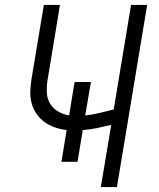

<svg xmlns="http://www.w3.org/2000/svg" viewBox="-20 -755 640 775"><path d="M387 0 429 -251Q400 -244 371.5 -238Q343 -232 314 -230L293 -102H228L249 -230Q224 -233 201 -241Q178 -249 159 -263Q140 -277 126.5 -297Q113 -317 107 -341Q101 -365 102.5 -390.5Q104 -416 108 -441L157 -735H222L172 -432Q168 -407 169 -382Q170 -357 182 -337Q194 -317 214.5 -305Q235 -293 259 -289L281 -424H347L324 -289Q353 -292 381.5 -299Q410 -306 439 -313L509 -735H574L452 0Z"/></svg>

Font: Iosevka Curly Light Extended
Style: Italic
Weight: 300
Width: 7
Italic angle: -9°
Monospace: yes
Designer: Belleve Invis
Foundry: Belleve Invis
Version: Version 11.1.0; ttfautohint (v1.8.3)